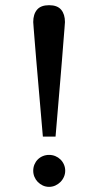

<svg xmlns="http://www.w3.org/2000/svg" viewBox="-20 -707 378 739"><path d="M231 -49.8Q231 -37.6 226.1 -26.4Q221.2 -15.1 212.6 -6.6Q204.1 2 192.9 7.1Q181.6 12.2 168.9 12.2Q156.2 12.2 145 7.1Q133.8 2 125.5 -6.6Q117.2 -15.1 112.5 -26.4Q107.9 -37.6 107.9 -49.8Q107.9 -62.5 112.5 -73.7Q117.2 -85 125.5 -93.3Q133.8 -101.6 145 -106.2Q156.2 -110.8 168.9 -110.8Q181.6 -110.8 192.9 -106.2Q204.1 -101.6 212.6 -93.3Q221.2 -85 226.1 -73.7Q231 -62.5 231 -49.8ZM230 -622.1Q230 -619.1 228.3 -598.4Q226.6 -577.6 224.1 -546.1Q221.7 -514.6 218.5 -475.3Q215.3 -436 211.9 -395.5Q203.6 -300.3 193.8 -181.2H145Q134.8 -300.3 126.5 -395.5Q123 -436 119.6 -475.3Q116.2 -514.6 113.8 -546.1Q111.3 -577.6 109.6 -598.4Q107.9 -619.1 107.9 -622.1Q107.9 -652.3 122.6 -669.7Q137.2 -687 168.9 -687Q200.7 -687 215.3 -669.7Q230 -652.3 230 -622.1Z"/></svg>

Font: BabelStone Ogham Pictish
Style: Bold Italic
Weight: 700
Italic angle: -30°
Designer: Andrew West
Foundry: BabelStone
Version: Version 1.02 March 14, 2022